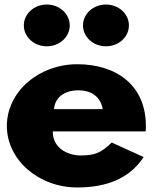

<svg xmlns="http://www.w3.org/2000/svg" viewBox="-20 -811 673 846"><path d="M186.2 -791C130 -791 85 -750 85 -699C85 -648 130 -607 186.2 -607C242.2 -607 287.3 -648 287.3 -699C287.3 -750 242.2 -791 186.2 -791ZM446.8 -791C390.8 -791 345.7 -750 345.7 -699C345.7 -648 390.8 -607 446.8 -607C503 -607 548 -648 548 -699C548 -750 503 -791 446.8 -791ZM621.8 -232C622.8 -238 622.8 -249 622.8 -256C622.8 -436 492 -528 320.3 -528C149.8 -528 10.2 -406 10.2 -256C10.2 -107 149.8 15 320.3 15C445.8 15 549.2 -22 613 -119L472.2 -183C424.8 -137 397.3 -126 334.7 -126C285.2 -126 212.5 -153 212.5 -232ZM218 -330C221.3 -377 258.8 -413 325.8 -413C383 -413 423.8 -384 432.5 -330Z"/></svg>

Font: Hussar
Style: BdWide
Weight: 700
Foundry: Cannot Into Space Fonts
Version: Version 2.00